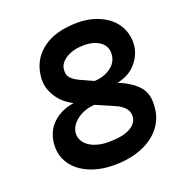

<svg xmlns="http://www.w3.org/2000/svg" viewBox="-124 -767 830 886"><g transform="rotate(-20 291.5 -324.0)"><path d="M353 -662Q401 -662 441 -648Q481 -634 509.5 -609.5Q538 -585 552 -550.5Q566 -516 563 -476Q558 -427 523.5 -388Q489 -349 431 -338L437 -336Q498 -310 529.5 -273.5Q561 -237 554 -172Q551 -131 531 -97Q511 -63 477 -38.5Q443 -14 395.5 0Q348 14 290 14Q233 14 189 -0.5Q145 -15 115 -40Q85 -65 70.5 -99.5Q56 -134 60 -175Q66 -236 107.5 -273.5Q149 -311 209 -319Q189 -329 170 -344.5Q151 -360 136.5 -381Q122 -402 114 -427.5Q106 -453 109 -485Q117 -567 180.5 -614.5Q244 -662 353 -662ZM296 -279Q245 -275 210 -248.5Q175 -222 171 -187Q169 -166 178.5 -149Q188 -132 205 -120Q222 -108 246.5 -101.5Q271 -95 299 -95Q369 -95 405 -114.5Q441 -134 444 -166Q446 -191 431 -209Q416 -227 388 -239ZM220 -480Q217 -455 230 -439.5Q243 -424 271 -411L335 -382Q379 -383 413 -406.5Q447 -430 451 -468Q455 -508 425 -531Q395 -554 344 -554Q294 -554 258.5 -533Q223 -512 220 -480Z"/></g></svg>

Font: Karla Tamil Inclined
Style: Bold
Weight: 700
Designer: Jonathan Pinhorn
Foundry: Jonathan Pinhorn
Version: Version 1.001